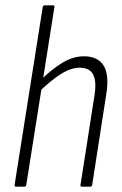

<svg xmlns="http://www.w3.org/2000/svg" viewBox="-20 -703 458 723"><path d="M41 0Q34 0 35 -7L141 -677Q142 -683 149 -683H179Q186 -683 185 -677L79 -7Q78 0 71 0ZM289 0Q282 0 283 -6L336 -345Q344 -398 330.5 -423Q317 -448 280 -448Q247 -448 209 -424Q171 -400 127 -357L132 -400Q172 -440 213 -465.5Q254 -491 296 -491Q348 -491 370 -456.5Q392 -422 380 -347L327 -6Q326 0 319 0Z"/></svg>

Font: Sofia Sans Condensed Light
Style: Italic
Weight: 300
Italic angle: -9°
Version: Version 4.100